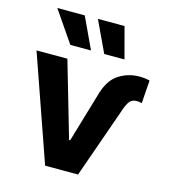

<svg xmlns="http://www.w3.org/2000/svg" viewBox="-115 -868 848 960"><g transform="rotate(15 309.5 -388.5)"><path d="M176.8 -545.5 290.1 -155.2H295.8L370.7 -408.4Q392.8 -489.7 441.4 -521Q490.1 -552.6 547.6 -552.6Q564.6 -552.6 578.3 -550.8Q592 -549 601.9 -546.2L593.4 -426.8Q589.8 -427.9 583.3 -429.3Q576.7 -430.8 566.4 -430.8Q542.3 -430.8 529.1 -413.4Q517 -397.7 504.3 -358L378.2 0H207.7L17 -545.5ZM62.5 -777.3H204.5L280.2 -615.8H173.3ZM410.5 -777.3 453.5 -615.8H348.7L272.7 -777.3Z"/></g></svg>

Font: Inter P
Style: Bold
Weight: 700
Designer: Rasmus Andersson
Foundry: rsms
Version: Version 3.018;git-588b23468